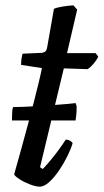

<svg xmlns="http://www.w3.org/2000/svg" viewBox="-20 -699 388 719"><path d="M25 -248Q25 -273 26 -283.5Q27 -294 29 -298Q44 -298 70 -299Q96 -300 126.5 -302Q157 -304 186 -306Q215 -308 236 -310Q257 -312 263 -313L267 -301Q267 -280 265.5 -267Q264 -254 263 -248ZM129 0Q114 0 92 -8.5Q70 -17 53 -28Q36 -39 33 -46Q47 -96 60.5 -144.5Q74 -193 86 -238Q98 -283 108 -322Q118 -361 125.5 -392Q133 -423 137 -444L59 -456Q59 -469 61 -481.5Q63 -494 65 -498L134 -501Q145 -502 150 -506.5Q155 -511 157 -524L182 -666Q193 -671 214.5 -674.5Q236 -678 255 -679L269 -663L231 -500H338L348 -487Q342 -474 330.5 -460.5Q319 -447 308 -440L219 -443L130 -73L140 -66Q150 -76 166.5 -95.5Q183 -115 199.5 -137.5Q216 -160 226 -176Q236 -176 243 -171.5Q250 -167 252 -163Q246 -142 232.5 -114.5Q219 -87 201 -60.5Q183 -34 164 -17Q145 0 129 0Z"/></svg>

Font: Texturina Medium 12pt Medium
Style: Italic
Weight: 500
Italic angle: -11°
Version: Version 1.002